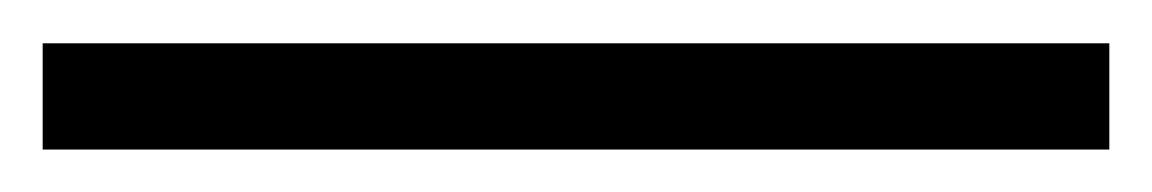

<svg xmlns="http://www.w3.org/2000/svg" viewBox="-20 52 540 90"><path d="M500 122.1H0V72.3H500Z"/></svg>

Font: I.MingCP
Style: Regular
Weight: 400
Designer: I.Font Project
Version: Version 8.000; Sep 06, 2022